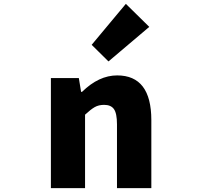

<svg xmlns="http://www.w3.org/2000/svg" viewBox="-20 -973 1040 993"><path d="M243.2 0V-569.3H387.7L399.4 -498H404.3Q491.2 -583 585.9 -583Q762.7 -583 762.7 -351.6V0H585V-330.1Q585 -386.7 569.3 -408.7Q553.7 -430.7 518.6 -430.7Q490.2 -430.7 469.7 -418.9Q449.2 -407.2 419.9 -379.9V0ZM541 -655.3 454.1 -741.2 630.9 -953.1 752 -834Z"/></svg>

Font: GenEi Gothic M Heavy
Style: Regular
Weight: 800
Designer: o_tamon (Modified); [Source Han Sans]
Ryoko NISHIZUKA  (kana & ideographs); Paul D. Hunt (Latin, Greek & Cyrillic); Wenl
Version: Version 1.1a;Original Version 1.004